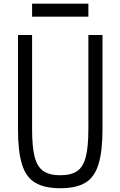

<svg xmlns="http://www.w3.org/2000/svg" viewBox="-20 -986 640 1020"><path d="M300 14Q216 14 166.8 -15.5Q117.5 -45 96.5 -114Q75.5 -183 75.5 -299.5V-800H150.5V-299.5Q150.5 -206 164.2 -152.5Q178 -99 210.8 -77Q243.5 -55 300 -55Q357.5 -55 389.8 -77Q422 -99 435.8 -152.5Q449.5 -206 449.5 -299.5V-800H524.5V-299.5Q524.5 -183 503.5 -114Q482.5 -45 433.8 -15.5Q385 14 300 14ZM150.5 -897.5V-966.5H449.5V-897.5Z"/></svg>

Font: Victor Mono Thin
Style: Regular
Weight: 100
Monospace: yes
Designer: Rune Bjørnerås
Version: Version 1.561;gftools[0.9.30]